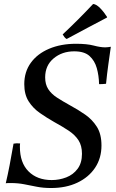

<svg xmlns="http://www.w3.org/2000/svg" viewBox="-20 -931 582 965"><path d="M537 -696Q531 -653 524.5 -607Q518 -561 513 -510Q504 -509 495.5 -508.5Q487 -508 478 -508Q477 -551 466.5 -588.5Q456 -626 430 -649.5Q404 -673 353 -673Q292 -673 249.5 -637.5Q207 -602 207 -542Q207 -507 222.5 -483Q238 -459 266.5 -440.5Q295 -422 333 -401Q372 -380 408 -355Q444 -330 467 -293.5Q490 -257 490 -200Q490 -136 458 -88Q426 -40 369 -13Q312 14 237 14Q197 14 164.5 7.5Q132 1 101 -5Q70 -11 34 -11Q27 -11 20.5 -11Q14 -11 9 -10Q19 -52 28.5 -101.5Q38 -151 48 -209Q63 -212 81 -210Q80 -203 80 -199Q80 -195 80 -193Q80 -113 123.5 -69.5Q167 -26 240 -26Q278 -26 313 -39.5Q348 -53 370 -82.5Q392 -112 392 -158Q392 -199 374.5 -226Q357 -253 325.5 -274Q294 -295 252 -318Q215 -339 180.5 -363Q146 -387 124 -421.5Q102 -456 102 -508Q102 -570 135 -615.5Q168 -661 227 -686Q286 -711 362 -711Q417 -711 451 -702Q485 -693 509 -693Q515 -693 523.5 -694Q532 -695 537 -696ZM518 -846V-843Q473 -820 420.5 -791.5Q368 -763 315 -735Q308 -739 304 -744.5Q300 -750 295 -758Q375 -833 448 -911Q464 -910 483.5 -890Q503 -870 518 -846Z"/></svg>

Font: Tiro Telugu
Style: Italic
Weight: 400
Italic angle: -11°
Designer: Telugu: John Hudson & Fiona Ross, assisted by Kaja Sojewska. Latin: John Hudson with Paul Hanslow, assisted by Kaja Soje
Foundry: Tiro Typeworks Ltd.
Version: Version 1.52